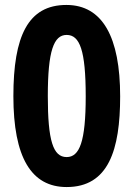

<svg xmlns="http://www.w3.org/2000/svg" viewBox="-20 -811 541 775"><path d="M249 -56C418 -56 465 -206 465 -422C465 -661 394 -791 248 -791C93 -791 34 -665 34 -423C34 -176 106 -56 249 -56ZM249 -177C194 -177 173 -244 173 -423C173 -606 197 -670 249 -670C302 -670 326 -608 326 -422C326 -239 301 -177 249 -177Z"/></svg>

Font: Noto Sans Malayalam UI Condensed
Style: Bold
Weight: 700
Width: 3
Designer: Jelle Bosma - Monotype Design Team
Foundry: Monotype Imaging Inc.
Version: Version 2.104